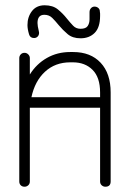

<svg xmlns="http://www.w3.org/2000/svg" viewBox="-20 -707 484 727"><path d="M93 -20Q93 -11 87 -5.5Q81 0 73 0Q64 0 58.5 -5.5Q53 -11 53 -20V-487Q53 -495 58.5 -501Q64 -507 73 -507Q81 -507 87 -501Q93 -495 93 -487V-425Q118 -465 157.5 -487.5Q197 -510 246 -510H257Q323 -510 361 -469.5Q399 -429 399 -357V-20Q399 0 379 0Q371 0 365 -5.5Q359 -11 359 -20V-299H93Q93 -289 93 -279ZM246 -471Q189 -471 150.5 -435.5Q112 -400 99 -339H359V-357Q359 -414 330.5 -442.5Q302 -471 256 -471ZM319 -661Q319 -670 324.5 -676Q330 -682 338 -682Q346 -682 352 -677Q358 -672 358 -664Q359 -660 359 -655.5Q359 -651 359 -647Q359 -603 338.5 -582.5Q318 -562 285 -562Q255 -562 236.5 -577.5Q218 -593 203 -611Q190 -627 178 -639Q166 -651 148 -651Q122 -651 122 -620Q122 -609 127 -589Q128 -586 128 -583Q128 -574 122.5 -568.5Q117 -563 109 -563Q94 -563 90 -577Q84 -597 84 -612Q84 -643 101 -665Q118 -687 149 -687Q180 -687 199 -671.5Q218 -656 233 -637Q246 -621 257 -609.5Q268 -598 285 -598Q305 -598 312 -608.5Q319 -619 319 -634Q319 -649 319 -661Z"/></svg>

Font: Libertine Sup Light
Style: Regular
Weight: 300
Designer: Bastien Sozeau
Foundry: NBR — Bastien Sozeau
Version: Version 2.003; ttfautohint (v1.8.4.7-5d5b);gftools[0.9.33]